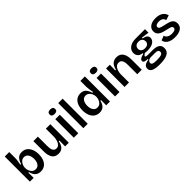

<svg xmlns="http://www.w3.org/2000/svg" viewBox="298 -2196 3840 3840"><g transform="rotate(-45 2217.5 -276.5)"><path d="M372 13Q297 13 253 -30Q209 -73 195 -147H177L178 0H71V-710H198V-541Q198 -504 191.5 -461Q185 -418 176 -373H197Q215 -444 256.5 -489.5Q298 -535 374 -535Q439 -535 486.5 -500.5Q534 -466 560 -404Q586 -342 586 -259Q586 -178 561 -116.5Q536 -55 488 -21Q440 13 372 13ZM332 -91Q388 -91 421 -137Q454 -183 454 -261Q454 -336 422.5 -383.5Q391 -431 333 -431Q289 -431 258.5 -404Q228 -377 212.5 -339.5Q197 -302 197 -269V-252Q197 -218 212 -180.5Q227 -143 257 -117Q287 -91 332 -91Z M876 13Q778 13 736 -53.5Q694 -120 694 -234V-523H821V-265Q821 -240 823.5 -210.5Q826 -181 835 -154Q844 -127 864 -109.5Q884 -92 920 -92Q958 -92 985 -117.5Q1012 -143 1027.5 -186.5Q1043 -230 1046 -284V-523H1172V0H1068L1070 -163H1052Q1032 -70 989.5 -28.5Q947 13 876 13Z M1314 0V-523H1440V0ZM1378 -606Q1299 -606 1299 -669Q1299 -734 1378 -734Q1458 -734 1458 -669Q1458 -606 1378 -606Z M1583 0V-710H1708V0Z M2038 13Q1971 13 1922.5 -21Q1874 -55 1848 -117Q1822 -179 1822 -262Q1822 -340 1846 -402Q1870 -464 1917 -499.5Q1964 -535 2033 -535Q2111 -535 2151.5 -490Q2192 -445 2211 -373H2233Q2224 -419 2217 -465.5Q2210 -512 2210 -545V-710H2337V0H2230L2232 -147H2213Q2195 -69 2152.5 -28Q2110 13 2038 13ZM2077 -91Q2122 -91 2151.5 -117Q2181 -143 2196 -180.5Q2211 -218 2211 -252V-269Q2211 -293 2202.5 -321Q2194 -349 2177 -374Q2160 -399 2135 -415Q2110 -431 2076 -431Q2018 -431 1986.5 -383Q1955 -335 1955 -260Q1955 -184 1987.5 -137.5Q2020 -91 2077 -91Z M2480 0V-523H2606V0ZM2544 -606Q2465 -606 2465 -669Q2465 -734 2544 -734Q2624 -734 2624 -669Q2624 -606 2544 -606Z M2749 0V-523H2855L2852 -365H2870Q2892 -457 2938.5 -496.5Q2985 -536 3054 -536Q3104 -536 3137 -518Q3170 -500 3190 -471Q3210 -442 3220 -407Q3230 -372 3233 -337Q3236 -302 3236 -274V0H3109V-259Q3109 -278 3107 -306.5Q3105 -335 3096 -363Q3087 -391 3066.5 -410Q3046 -429 3008 -429Q2966 -429 2936.5 -402.5Q2907 -376 2892 -332.5Q2877 -289 2875 -239V0Z M3573 181Q3445 181 3386.5 152Q3328 123 3328 64Q3328 18 3364 -11.5Q3400 -41 3472 -48V-68Q3418 -67 3390 -79Q3362 -91 3362 -119Q3362 -147 3390 -168Q3418 -189 3482 -203V-223Q3421 -226 3387 -261.5Q3353 -297 3353 -354Q3353 -429 3415 -478.5Q3477 -528 3596 -528H3855V-429L3692 -452V-430Q3753 -420 3782.5 -395.5Q3812 -371 3812 -327Q3812 -265 3753.5 -226.5Q3695 -188 3591 -188Q3578 -188 3563 -189Q3548 -190 3516 -194Q3494 -179 3481.5 -167.5Q3469 -156 3469 -146Q3469 -133 3491 -128Q3513 -123 3536 -123H3675Q3695 -123 3726.5 -119.5Q3758 -116 3789.5 -103.5Q3821 -91 3842.5 -62.5Q3864 -34 3864 17Q3864 102 3791 141.5Q3718 181 3573 181ZM3587 -257Q3640 -257 3667 -281.5Q3694 -306 3694 -346Q3694 -389 3666.5 -416.5Q3639 -444 3586 -444Q3534 -444 3505.5 -417Q3477 -390 3477 -348Q3477 -308 3505 -282.5Q3533 -257 3587 -257ZM3585 79Q3678 79 3715.5 62.5Q3753 46 3753 10Q3753 -20 3735.5 -32.5Q3718 -45 3695.5 -47.5Q3673 -50 3659 -50H3536Q3489 -43 3469 -23Q3449 -3 3449 22Q3449 57 3484.5 68Q3520 79 3585 79Z M4170 13Q4063 13 4001.5 -27.5Q3940 -68 3931 -135L4030 -172Q4033 -134 4071.5 -108Q4110 -82 4178 -82Q4228 -82 4255.5 -97.5Q4283 -113 4283 -142Q4283 -174 4249 -187.5Q4215 -201 4155 -213Q4119 -221 4081.5 -231.5Q4044 -242 4012 -259.5Q3980 -277 3960.5 -305.5Q3941 -334 3941 -378Q3941 -449 3998 -492.5Q4055 -536 4159 -536Q4255 -536 4314 -496Q4373 -456 4387 -388L4283 -355Q4278 -396 4245 -418.5Q4212 -441 4158 -441Q4112 -441 4085.5 -425Q4059 -409 4059 -382Q4059 -350 4095.5 -335.5Q4132 -321 4189 -310Q4229 -301 4266.5 -291Q4304 -281 4334.5 -264.5Q4365 -248 4382.5 -220Q4400 -192 4400 -149Q4400 -71 4339 -29Q4278 13 4170 13Z"/></g></svg>

Font: Bricolage Grotesque 10pt SemiBold
Style: Regular
Weight: 600
Designer: Mathieu Triay
Foundry: Atelier Triay
Version: Version 1.000; ttfautohint (v1.8.4.7-5d5b);gftools[0.9.29]